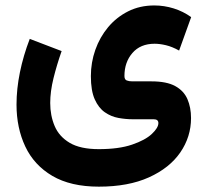

<svg xmlns="http://www.w3.org/2000/svg" viewBox="-20 -449 766 715"><path d="M348.1 246.1Q243.2 246.1 175 206.1Q106.9 166 74.2 96.7Q41.5 27.3 41.5 -59.6Q41.5 -117.7 54.2 -179.9Q66.9 -242.2 90.8 -304.2L209.5 -258.8Q191.4 -207 179.2 -157.7Q167 -108.4 167 -65.4Q167 -18.6 183.6 20.5Q200.2 59.6 239.7 83Q279.3 106.4 348.1 106.4Q422.4 106.4 471.7 89.6Q521 72.8 545.4 49.8Q569.8 26.9 569.8 9.3Q569.8 -4.9 552.2 -4.9H473.1Q448.2 -4.9 421.1 -9.8Q394 -14.6 370.6 -30.8Q347.2 -46.9 332.8 -79.1Q318.4 -111.3 318.4 -165.5Q318.4 -216.3 335 -263.4Q351.6 -310.5 382.6 -347.7Q413.6 -384.8 457 -406.7Q500.5 -428.7 554.7 -428.7Q591.3 -428.7 626.7 -417.7Q662.1 -406.7 691.9 -385.3L647 -260.7Q621.6 -274.9 598.4 -280.5Q575.2 -286.1 555.7 -286.1Q502.9 -286.1 473.1 -251.7Q443.4 -217.3 443.4 -166Q443.4 -152.8 451.9 -149.4Q460.4 -146 473.1 -146H544.4Q600.6 -146 632.6 -128.4Q664.6 -110.8 678 -79.8Q691.4 -48.8 691.4 -9.3Q691.4 60.5 651.4 118.7Q611.3 176.8 534.7 211.4Q458 246.1 348.1 246.1Z"/></svg>

Font: Vazirmatn RD UI ExtraBold
Style: Regular
Weight: 800
Designer: Saber Rastikerdar
Foundry: Saber Rastikerdar
Version: Version 33.003